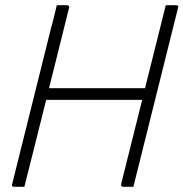

<svg xmlns="http://www.w3.org/2000/svg" viewBox="-20 -720 707 740"><path d="M494 0H455Q450 0 448 -3.5Q446 -7 447 -11Q467 -92 487.5 -173Q508 -254 528 -335H158Q137 -251 116 -167.5Q95 -84 74 0H35Q23 0 27 -11Q64 -158 100.5 -306Q137 -454 174 -601Q181 -626 187 -650.5Q193 -675 199 -700H238Q243 -700 245.5 -696.5Q248 -693 246 -689Q227 -612 207.5 -534.5Q188 -457 169 -380H539Q559 -460 579 -540Q599 -620 619 -700H658Q670 -700 666 -689Q629 -542 592.5 -394.5Q556 -247 519 -100Q513 -75 506.5 -50Q500 -25 494 0Z"/></svg>

Font: Recursive Sn Lnr St Lt
Style: Italic
Weight: 300
Italic angle: -15°
Version: Version 1.079;hotconv 1.0.112;makeotfexe 2.5.65598; ttfautoh